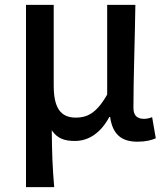

<svg xmlns="http://www.w3.org/2000/svg" viewBox="-20 -570 683 790"><path d="M87 200H203C196 117 194 66 193 -34C217 2 249 10 288 10C344 10 394 -22 430 -89H433C443 -19 478 13 545 13C581 13 602 7 621 -1L606 -88C594 -83 582 -81 573 -81C546 -81 529 -93 529 -126C529 -246 535 -407 537 -550H421V-181C377 -103 337 -86 292 -86C228 -86 201 -128 201 -218V-550H87Z"/></svg>

Font: Source Han Sans KR Medium
Style: Regular
Weight: 500
Designer: Ryoko NISHIZUKA (kana & ideographs); Paul D. Hunt (Latin, Greek & Cyrillic); Wenlong ZHANG (bopomofo); Sandoll Communica
Foundry: Adobe Systems Incorporated
Version: Version 1.001;PS 1.001;hotconv 1.0.78;makeotf.lib2.5.61930